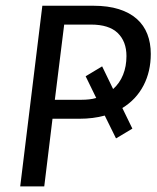

<svg xmlns="http://www.w3.org/2000/svg" viewBox="-20 -662 557 682"><path d="M166.5 -240.2 137.2 0H51.8L130.4 -641.6H311.5Q363.8 -641.6 402.3 -629.4Q440.9 -617.2 466.1 -594.7Q491.2 -572.3 503.4 -540.8Q515.6 -509.3 515.6 -470.7Q515.6 -407.7 489.7 -358.2Q463.9 -308.6 414.6 -278.3L450.2 -205.1L392.1 -170.4L352.1 -251.5Q311 -240.2 261.7 -240.2ZM342.8 -426.3 381.8 -345.7Q405.3 -366.7 417.2 -396.5Q429.2 -426.3 429.2 -462.9Q429.2 -514.6 398.2 -544.7Q367.2 -574.7 303.2 -574.7H208L174.8 -307.6H270Q284.2 -307.6 297.1 -309.1Q310.1 -310.5 321.8 -314L284.2 -391.1Z"/></svg>

Font: Carlito
Style: Italic
Weight: 400
Italic angle: -7°
Designer: Lukasz Dziedzic
Foundry: tyPoland Lukasz Dziedzic
Version: Version 1.104